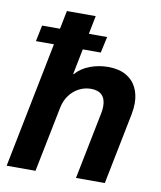

<svg xmlns="http://www.w3.org/2000/svg" viewBox="-84 -820 745 887"><g transform="rotate(10 288.5 -376.0)"><path d="M125.5 -590.3H41L56.6 -666H140.6L157.7 -752H293L275.9 -666H361.8L345.2 -590.3H260.7L236.8 -470.2H239.3Q265.6 -500.5 306.2 -515.6Q346.7 -530.8 391.1 -530.8Q440.9 -530.8 474.4 -512Q507.8 -493.2 524.2 -460.4Q540.5 -427.7 540.5 -385.7Q540.5 -362.8 535.2 -335L468.3 0H333L396 -314.9Q399.4 -332 399.4 -348.1Q399.4 -382.3 381.8 -399.9Q364.3 -417.5 330.6 -417.5Q301.3 -417.5 274.9 -404.1Q248.5 -390.6 230 -365.7Q211.4 -340.8 204.6 -306.6L143.1 0H7.8Z"/></g></svg>

Font: Reddit Sans Chocolate
Style: Bold Italic
Weight: 700
Italic angle: -11.25°
Designer: Stephen Hutchings
Version: Version 1.013